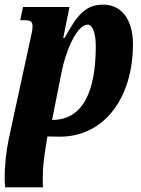

<svg xmlns="http://www.w3.org/2000/svg" viewBox="-45 -566 608 826"><path d="M-23 240H140C139 228 139 212 139 201C139 147 145 111 152 64L159 21L209 22C403 24 527 -145 527 -376C527 -481 478 -546 400 -546C324 -546 289 -505 233 -403H227L254 -536H54L42 -479H63C87 -479 95 -472 95 -453C95 -433 89 -414 86 -399L-7 30C-19 88 -25 147 -25 203C-25 216 -24 228 -23 240ZM179 -50 221 -261C236 -337 283 -460 333 -460C351 -460 367 -429 367 -368C367 -172 312 -50 179 -50Z"/></svg>

Font: Noto Serif ExtraCondensed Black
Style: Italic
Weight: 900
Width: 2
Italic angle: -12°
Designer: Monotype Design Team
Foundry: Monotype Imaging Inc.
Version: Version 2.014